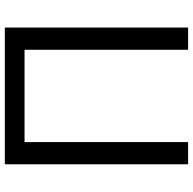

<svg xmlns="http://www.w3.org/2000/svg" viewBox="-22 -744 767 762"><g transform="rotate(-90 361.0 -363.5)"><path d="M632.1 -727.3H89.5V0H177.6V-649.1H544V0H632.1Z"/></g></svg>

Font: Karasuma Gothic
Style: Regular
Weight: 400
Designer: Rasmus Andersson, Ryoko Nishizuka
Foundry: Genbu
Version: Version 1.00